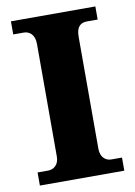

<svg xmlns="http://www.w3.org/2000/svg" viewBox="-82 -768 579 822"><g transform="rotate(-10 207.5 -357.0)"><path d="M24 0H391V-57H344C320 -57 298 -75 298 -111V-599C298 -641 316 -657 344 -657H391V-714H24V-657H70C93 -657 117 -641 117 -600V-109C117 -73 93 -57 70 -57H24Z"/></g></svg>

Font: Noto Serif Myanmar ExtraBold
Style: Regular
Weight: 800
Designer: Ben Mitchell and the Monotype Design Team
Foundry: Monotype Imaging Inc.
Version: Version 2.106